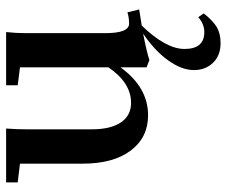

<svg xmlns="http://www.w3.org/2000/svg" viewBox="-76 -412 735 622"><g transform="rotate(-90 291.0 -101.5)"><path d="M228 11.2Q156.2 11.2 113.8 -44.9Q71.3 -101.1 71.3 -201.2V-403.8L10.7 -411.1V-448.7H185.1Q182.6 -414.6 182.6 -383.8V-170.4Q182.6 -110.4 204.8 -77.1Q227.1 -43.9 268.1 -43.9Q333.5 -43.9 383.3 -117.2V-403.8L325.2 -411.1V-448.7H497.6Q494.1 -417 494.1 -383.8V-127.9Q494.1 -50.3 524.9 -50.3Q544.9 -50.3 561.5 -55.7L570.8 -17.6Q550.8 -14.6 518.6 -9.3Q442.9 68.8 442.9 129.4Q442.9 193.4 497.6 193.4Q523.4 193.4 545.9 173.8L558.1 191.4Q534.2 221.7 513.4 233.9Q492.7 246.1 461.9 246.1Q421.9 246.1 398.2 221.7Q374.5 197.3 374.5 159.7Q374.5 120.1 405.8 76.4Q437 32.7 492.7 -4.9Q428.2 7.8 407.2 15.6L383.3 6.3V-78.1Q318.8 11.2 228 11.2Z"/></g></svg>

Font: Elstob 8pt SemiBold
Style: Regular
Weight: 600
Designer: Peter S. Baker
Version: Version 1.015